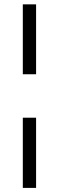

<svg xmlns="http://www.w3.org/2000/svg" viewBox="-20 -748 277 904"><path d="M87.4 -193.8H149.9V136.7H87.4ZM149.9 -727.5V-398.4H87.4V-727.5Z"/></svg>

Font: Inter 16pt Light
Style: Regular
Weight: 300
Version: Version 4.001;git-66647c0bb